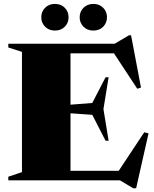

<svg xmlns="http://www.w3.org/2000/svg" viewBox="-20 -944 806 1005"><path d="M23.5 0V-19L95 -43V-672.5L23.5 -695.5V-715H580L655.5 -759.5H666L718 -485.5L698.5 -479.5L576.5 -665H349V-396L463 -405L532.5 -539.5H548.5L521.5 -373L548.5 -207.5H532.5L463 -343L349 -351V-50H601.5L735 -251.5L757.5 -246L692.5 41.5H677.5L608 0ZM267.5 -784Q236 -784 216 -804.2Q196 -824.5 196 -853.5Q196 -883 216 -903.2Q236 -923.5 267.5 -923.5Q299.5 -923.5 319.2 -903.2Q339 -883 339 -853.5Q339 -824.5 319.2 -804.2Q299.5 -784 267.5 -784ZM468.5 -784Q437 -784 417 -804.2Q397 -824.5 397 -853.5Q397 -883 417 -903.2Q437 -923.5 468.5 -923.5Q500.5 -923.5 520.2 -903.2Q540 -883 540 -853.5Q540 -824.5 520.2 -804.2Q500.5 -784 468.5 -784Z"/></svg>

Font: Newsreader 72pt ExtraBold
Style: Regular
Weight: 800
Designer: Hugues Gentile
Foundry: Production Type
Version: Version 1.003; ttfautohint (v1.8.3)